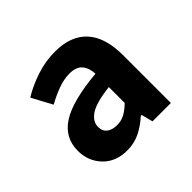

<svg xmlns="http://www.w3.org/2000/svg" viewBox="-107 -926 617 617"><g transform="rotate(-45 201.5 -617.5)"><path d="M149.3 -422.5Q97.1 -422.5 66.3 -455Q35.5 -487.5 35.5 -534Q35.5 -594.3 86.6 -626.8Q137.7 -659.2 251 -669.4Q249.5 -697.1 235.9 -713Q222.4 -728.9 191.8 -728.9Q167.1 -728.9 139.6 -718.8Q112.2 -708.7 85.6 -693.9L48.4 -763.3Q83.2 -784.4 124.4 -798Q165.6 -811.7 209.4 -811.7Q280.9 -811.7 318.4 -770.7Q355.8 -729.7 355.8 -647.8V-431.5H272.3L262.2 -470.6H258.2Q236 -450 209.1 -436.3Q182.2 -422.5 149.3 -422.5ZM183.6 -503.2Q202.6 -503.2 218.3 -511.6Q234.1 -520.1 251 -536.6V-608.6Q186.2 -601.2 161 -583.9Q135.8 -566.6 135.8 -543Q135.8 -523.2 148.7 -513.2Q161.7 -503.2 183.6 -503.2Z"/></g></svg>

Font: Noto Sans SC Thin
Style: Regular
Weight: 100
Designer: Ryoko NISHIZUKA 西塚涼子 (kana, bopomofo & ideographs); Paul D. Hunt (Latin, Greek & Cyrillic); Sandoll Communications 산돌커뮤니
Foundry: Adobe
Version: Version 2.004-H2;hotconv 1.0.118;makeotfexe 2.5.65603